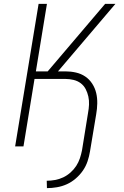

<svg xmlns="http://www.w3.org/2000/svg" viewBox="-20 -755 640 990"><path d="M222 215 221 177Q242 177 264 173Q286 169 306 159.5Q326 150 343.5 134.5Q361 119 373 100.5Q385 82 392 61Q399 40 403 19L434 -173Q438 -194 439 -215.5Q440 -237 435.5 -257.5Q431 -278 421.5 -296Q412 -314 396 -326Q380 -338 359 -343Q338 -348 317 -348H158L101 0H58L179 -735H222L165 -387H226L522 -735H575L279 -387H317Q345 -387 371.5 -381Q398 -375 419.5 -360.5Q441 -346 455.5 -323.5Q470 -301 476 -275.5Q482 -250 481.5 -222Q481 -194 476 -166L444 26Q440 51 431.5 76.5Q423 102 407.5 124.5Q392 147 370.5 165.5Q349 184 324.5 195Q300 206 273.5 210.5Q247 215 222 215Z"/></svg>

Font: Iosevka Extralight Extended
Style: Italic
Weight: 200
Width: 7
Italic angle: -9°
Monospace: yes
Designer: Belleve Invis
Foundry: Belleve Invis
Version: Version 32.5.0; ttfautohint (v1.8.4)